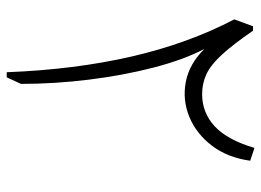

<svg xmlns="http://www.w3.org/2000/svg" viewBox="-123 -654 777 571"><g transform="rotate(90 265.5 -368.5)"><path d="M419.9 -736.8 458 -724.1Q448.7 -656.7 413.1 -610.1Q377.4 -563.5 327.4 -543Q277.3 -522.5 223.9 -532.5Q170.4 -542.5 125.5 -587.9Q157.7 -526.4 180.9 -436.8Q204.1 -347.2 216.8 -244.9Q229.5 -142.6 229.5 -42.5L210 0H194.8Q187 -202.1 148.2 -370.8Q109.4 -539.6 37.6 -676.8L58.1 -732.4H71.3Q112.3 -672.9 142.6 -639.9Q172.9 -606.9 200.4 -594Q228 -581.1 259.8 -581.1Q314.9 -581.1 355.5 -618.4Q396 -655.8 419.9 -736.8Z"/></g></svg>

Font: Pinar-DS2-FD Light
Style: Regular
Weight: 300
Designer: Amin Abedi
Version: Version 2.000